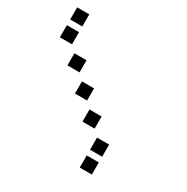

<svg xmlns="http://www.w3.org/2000/svg" viewBox="-154 -817 908 933"><g transform="rotate(30 300.0 -350.0)"><path d="M17 -684Q16 -684 16 -684Q16 -684 16 -683V-617Q16 -616 16 -616Q16 -616 17 -616H83Q84 -616 84 -616Q84 -616 84 -617V-683Q84 -684 84 -684Q84 -684 83 -684ZM17 -584Q16 -584 16 -584Q16 -584 16 -583V-517Q16 -516 16 -516Q16 -516 17 -516H83Q84 -516 84 -516Q84 -516 84 -517V-583Q84 -584 84 -584Q84 -584 83 -584ZM117 -484Q116 -484 116 -484Q116 -484 116 -483V-417Q116 -416 116 -416Q116 -416 117 -416H183Q184 -416 184 -416Q184 -416 184 -417V-483Q184 -484 184 -484Q184 -484 183 -484ZM217 -384Q216 -384 216 -384Q216 -384 216 -383V-317Q216 -316 216 -316Q216 -316 217 -316H283Q284 -316 284 -316Q284 -316 284 -317V-383Q284 -384 284 -384Q284 -384 283 -384ZM317 -284Q316 -284 316 -284Q316 -284 316 -283V-217Q316 -216 316 -216Q316 -216 317 -216H383Q384 -216 384 -216Q384 -216 384 -217V-283Q384 -284 384 -284Q384 -284 383 -284ZM417 -184Q416 -184 416 -184Q416 -184 416 -183V-117Q416 -116 416 -116Q416 -116 417 -116H483Q484 -116 484 -116Q484 -116 484 -117V-183Q484 -184 484 -184Q484 -184 483 -184ZM417 -84Q416 -84 416 -84Q416 -84 416 -83V-17Q416 -16 416 -16Q416 -16 417 -16H483Q484 -16 484 -16Q484 -16 484 -17V-83Q484 -84 484 -84Q484 -84 483 -84Z"/></g></svg>

Font: Doto SemiBold
Style: Regular
Weight: 600
Monospace: yes
Version: Version 1.000